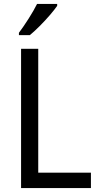

<svg xmlns="http://www.w3.org/2000/svg" viewBox="-20 -1057 508 984"><path d="M88 -93V-807H176V-172H446V-93ZM273 -1027Q260 -1008 235.5 -979.5Q211 -951 183 -923Q155 -895 133 -877H77V-889Q101 -921 127 -962Q153 -1003 170 -1037H273Z"/></svg>

Font: Noto Sans Kannada UI SemiCondensed
Style: Regular
Weight: 400
Width: 4
Designer: Jelle Bosma - Monotype Design Team
Foundry: Monotype Imaging Inc.
Version: Version 2.005; ttfautohint (v1.8.4.7-5d5b)